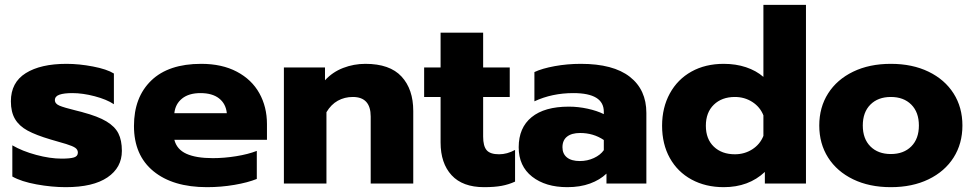

<svg xmlns="http://www.w3.org/2000/svg" viewBox="-20 -759 4025 794"><path d="M31 -29V-158Q72 -134 129.5 -118.5Q187 -103 235 -103Q270 -103 286 -108Q302 -113 302 -128Q302 -140 291.5 -147.5Q281 -155 253.5 -163.5Q226 -172 190 -182Q129 -200 94 -219Q59 -238 42 -267Q25 -296 25 -340Q25 -418 86.5 -456.5Q148 -495 255 -495Q307 -495 364.5 -484Q422 -473 451 -455V-328Q421 -348 371.5 -361Q322 -374 279 -374Q245 -374 226 -367.5Q207 -361 207 -345Q207 -330 226 -322Q245 -314 294 -302Q326 -294 321 -295Q385 -278 420 -257Q455 -236 469.5 -207.5Q484 -179 484 -135Q484 -66 424.5 -25.5Q365 15 252 15Q194 15 131 3.5Q68 -8 31 -29Z M534 -238Q534 -357 605.5 -426Q677 -495 812 -495Q898 -495 959.5 -462.5Q1021 -430 1052.5 -373.5Q1084 -317 1084 -246V-181H701Q711 -141 751 -123Q791 -105 860 -105Q907 -105 956.5 -113Q1006 -121 1042 -135V-19Q1005 -4 949.5 5.5Q894 15 836 15Q695 15 614.5 -51Q534 -117 534 -238ZM918 -291Q914 -330 886 -352Q858 -374 809 -374Q761 -374 733 -351.5Q705 -329 701 -291Z M1154 -480H1324V-427Q1355 -461 1399 -478Q1443 -495 1491 -495Q1592 -495 1640.5 -442.5Q1689 -390 1689 -300V0H1513V-277Q1513 -358 1439 -358Q1405 -358 1377 -342.5Q1349 -327 1330 -295V0H1154Z M1802 -170V-358H1734V-480H1802V-624H1978V-480H2088V-358H1978V-194Q1978 -155 1992.5 -138Q2007 -121 2044 -121Q2077 -121 2110 -139V-8Q2084 4 2054.5 9.5Q2025 15 1982 15Q1893 15 1847.5 -34.5Q1802 -84 1802 -170Z M2125 -150Q2125 -231 2178.5 -274.5Q2232 -318 2332 -318Q2371 -318 2410 -309.5Q2449 -301 2477 -287V-297Q2477 -374 2351 -374Q2263 -374 2190 -340V-461Q2222 -476 2274 -485.5Q2326 -495 2382 -495Q2516 -495 2584.5 -441.5Q2653 -388 2653 -292V0H2488V-41Q2461 -15 2420 0Q2379 15 2326 15Q2236 15 2180.5 -28.5Q2125 -72 2125 -150ZM2477 -138V-180Q2434 -209 2379 -209Q2344 -209 2325 -194Q2306 -179 2306 -150Q2306 -123 2324.5 -108Q2343 -93 2378 -93Q2409 -93 2436 -105.5Q2463 -118 2477 -138Z M2718 -239Q2718 -314 2750 -372.5Q2782 -431 2839.5 -463Q2897 -495 2973 -495Q3023 -495 3065 -481Q3107 -467 3137 -441V-739H3313V0H3143V-48Q3076 15 2973 15Q2898 15 2840 -16.5Q2782 -48 2750 -105.5Q2718 -163 2718 -239ZM3137 -197V-282Q3123 -317 3091 -337.5Q3059 -358 3019 -358Q2965 -358 2932 -326Q2899 -294 2899 -239Q2899 -184 2932 -152.5Q2965 -121 3019 -121Q3059 -121 3091 -141.5Q3123 -162 3137 -197Z M3368 -240Q3368 -315 3404.5 -372.5Q3441 -430 3508 -462.5Q3575 -495 3664 -495Q3753 -495 3820 -462.5Q3887 -430 3923.5 -372.5Q3960 -315 3960 -240Q3960 -165 3923.5 -107.5Q3887 -50 3820 -17.5Q3753 15 3664 15Q3575 15 3508 -17.5Q3441 -50 3404.5 -107.5Q3368 -165 3368 -240ZM3780 -240Q3780 -295 3748.5 -326.5Q3717 -358 3664 -358Q3611 -358 3579.5 -326.5Q3548 -295 3548 -240Q3548 -185 3579.5 -153.5Q3611 -122 3664 -122Q3717 -122 3748.5 -153.5Q3780 -185 3780 -240Z"/></svg>

Font: Prompt
Style: Bold
Weight: 700
Designer: Katatrad Team
Foundry: CadsonDemak
Version: Version 1.000